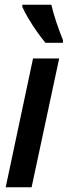

<svg xmlns="http://www.w3.org/2000/svg" viewBox="-20 -788 285 808"><path d="M4 0 119 -542H229L113 0ZM171 -608Q156 -626 136.5 -653.5Q117 -681 100 -709.5Q83 -738 74 -759V-768H196Q204 -734 216.5 -696.5Q229 -659 245 -619V-608Z"/></svg>

Font: Noto Sans Condensed SemiBold
Style: Italic
Weight: 600
Width: 3
Italic angle: -12°
Designer: Monotype Design Team
Foundry: Monotype Imaging Inc.
Version: Version 2.013; ttfautohint (v1.8.4.7-5d5b)